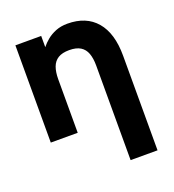

<svg xmlns="http://www.w3.org/2000/svg" viewBox="-134 -625 853 942"><g transform="rotate(-20 293.0 -153.5)"><path d="M386.5 214.8H527.1V-279.3Q527.1 -396.5 474.1 -458.5Q421.1 -520.5 323.4 -520.5Q289.4 -520.5 262.5 -509.8Q235.6 -499 216 -482.9Q196.3 -466.7 182.6 -449.2V-507.8H47.9V0H188.5V-279.3Q188.5 -316.9 198 -342.8Q207.5 -368.7 229.2 -382.1Q250.9 -395.5 287.5 -395.5Q324.1 -395.5 345.8 -382.1Q367.5 -368.7 377 -342.8Q386.5 -316.9 386.5 -279.3Z"/></g></svg>

Font: Giphurs SC
Style: Regular
Weight: 400
Version: Version 0.920